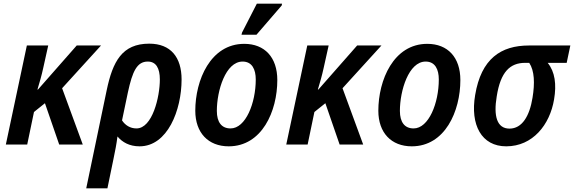

<svg xmlns="http://www.w3.org/2000/svg" viewBox="-20 -791 3142 1051"><path d="M12 0H129L166 -178L226 -226L304 0H433L320 -308L533 -542H400L188 -301H185C196 -337 208 -379 216 -416L244 -542H127Z M564 -297 452 240H568L601 80C610 37 618 -3 623 -44C650 -12 689 10 744 10C897 10 974 -188 974 -356C974 -477 915 -552 797 -552C648 -552 597 -454 564 -297ZM727 -88C692 -88 665 -106 648 -132L680 -285C705 -401 730 -454 789 -454C834 -454 855 -418 855 -356C855 -260 814 -88 727 -88Z M1302 -601H1384L1522 -761L1524 -771H1386L1305 -613ZM1232 10C1414 10 1498 -182 1498 -353C1498 -477 1429 -551 1317 -551C1132 -551 1049 -352 1049 -185C1049 -64 1120 10 1232 10ZM1242 -88C1193 -88 1167 -122 1167 -184C1167 -295 1215 -454 1308 -454C1360 -454 1380 -411 1380 -356C1380 -227 1325 -88 1242 -88Z M1547 0H1664L1701 -178L1761 -226L1839 0H1968L1855 -308L2068 -542H1935L1723 -301H1720C1731 -337 1743 -379 1751 -416L1779 -542H1662Z M2234 10C2416 10 2500 -182 2500 -353C2500 -477 2431 -551 2319 -551C2134 -551 2051 -352 2051 -185C2051 -64 2122 10 2234 10ZM2244 -88C2195 -88 2169 -122 2169 -184C2169 -295 2217 -454 2310 -454C2362 -454 2382 -411 2382 -356C2382 -227 2327 -88 2244 -88Z M2751 10C2896 10 2990 -108 3013 -247C3027 -329 3018 -398 2978 -447H3082L3102 -542H2876C2721 -542 2614 -469 2581 -271C2553 -107 2616 10 2751 10ZM2769 -87C2700 -87 2681 -156 2699 -263C2720 -398 2772 -447 2855 -447H2877C2906 -403 2908 -335 2895 -256C2879 -156 2838 -87 2769 -87Z"/></svg>

Font: Noto Sans SemiCondensed SemiBold
Style: Italic
Weight: 600
Width: 4
Italic angle: -12°
Designer: Monotype Design Team
Foundry: Monotype Imaging Inc.
Version: Version 2.013